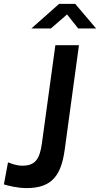

<svg xmlns="http://www.w3.org/2000/svg" viewBox="-31 -955 513 985"><path d="M370 -809H462L355 -935H272L130 -809H230L313 -881ZM301 -187 374 -723H253L184 -220C173 -138 149 -105 84 -105C51 -105 28 -116 10 -122L-11 -9C8 -3 58 10 105 10C239 10 283 -59 301 -187Z"/></svg>

Font: United Sans SemiBold
Style: Italic
Weight: 600
Italic angle: -8°
Designer: Pablo Impallari, Rodrigo Fuenzalida (Modified by Dan O. Williams)
Version: Version 1.000;PS 001.000;hotconv 1.0.88;makeotf.lib2.5.64775